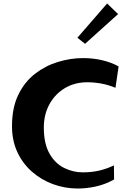

<svg xmlns="http://www.w3.org/2000/svg" viewBox="-20 -1082 738 1104"><path d="M427 2Q353 2 285 -23Q217 -48 163.5 -95Q110 -142 79.5 -208Q49 -274 49 -356Q49 -462 85 -536.5Q121 -611 181 -657.5Q241 -704 313.5 -726Q386 -748 458 -748Q516 -748 568.5 -735.5Q621 -723 662 -700L644 -577Q604 -594 562.5 -601.5Q521 -609 482 -609Q410 -609 353.5 -575.5Q297 -542 264.5 -483Q232 -424 232 -349Q232 -256 264.5 -199Q297 -142 348.5 -116.5Q400 -91 456 -91Q507 -91 550 -101Q593 -111 635 -131L636 -50Q586 -22 532.5 -10Q479 2 427 2ZM469 -830 425 -865 596 -1062 659 -1001Z"/></svg>

Font: Marhey SemiBold
Style: Regular
Weight: 600
Designer: Nur Syamsi & Bustanul Arifin
Foundry: Namelatype
Version: Version 1.000; ttfautohint (v1.8.4.7-5d5b)